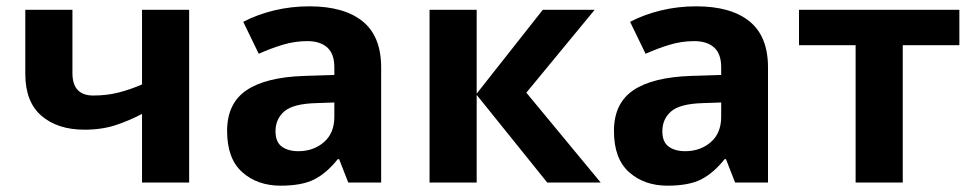

<svg xmlns="http://www.w3.org/2000/svg" viewBox="-20 -577 3076 607"><path d="M209 -546V-346Q209 -275 275 -275Q318 -275 355 -284.5Q392 -294 429 -310V-546H578V0H429V-217Q394 -198 349 -182.5Q304 -167 247 -167Q162 -167 111 -211Q60 -255 60 -343V-546Z M958 -557Q1068 -557 1126.5 -509.5Q1185 -462 1185 -364V0H1081L1052 -74H1048Q1013 -30 974 -10Q935 10 867 10Q794 10 746 -32.5Q698 -75 698 -163Q698 -250 759 -291.5Q820 -333 942 -337L1037 -340V-364Q1037 -407 1014.5 -427Q992 -447 952 -447Q912 -447 874 -435.5Q836 -424 798 -407L749 -508Q793 -531 846.5 -544Q900 -557 958 -557ZM1037 -253 979 -251Q907 -249 879 -225Q851 -201 851 -162Q851 -128 871 -113.5Q891 -99 923 -99Q971 -99 1004 -127.5Q1037 -156 1037 -208Z M1696 -546H1860L1644 -284L1879 0H1710L1487 -277V0H1338V-546H1487V-281Z M2181 -557Q2291 -557 2349.5 -509.5Q2408 -462 2408 -364V0H2304L2275 -74H2271Q2236 -30 2197 -10Q2158 10 2090 10Q2017 10 1969 -32.5Q1921 -75 1921 -163Q1921 -250 1982 -291.5Q2043 -333 2165 -337L2260 -340V-364Q2260 -407 2237.5 -427Q2215 -447 2175 -447Q2135 -447 2097 -435.5Q2059 -424 2021 -407L1972 -508Q2016 -531 2069.5 -544Q2123 -557 2181 -557ZM2260 -253 2202 -251Q2130 -249 2102 -225Q2074 -201 2074 -162Q2074 -128 2094 -113.5Q2114 -99 2146 -99Q2194 -99 2227 -127.5Q2260 -156 2260 -208Z M3013 -434H2834V0H2685V-434H2506V-546H3013Z"/></svg>

Font: Noto IKEA Arabic
Style: Bold
Weight: 700
Designer: Monotype Design Team
Foundry: Monotype Imaging Inc.
Version: Version 1.200